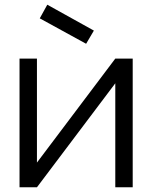

<svg xmlns="http://www.w3.org/2000/svg" viewBox="-20 -796 647 816"><path d="M149 -718 346 -610 379 -666 181 -776ZM63 0H137L470 -442V0H544V-547H470L137 -105V-547H63Z"/></svg>

Font: Involve
Style: Regular
Weight: 400
Designer: Stefan Peev
Foundry: Context Ltd.
Version: Version 1.001